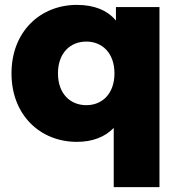

<svg xmlns="http://www.w3.org/2000/svg" viewBox="-20 -571 735 785"><path d="M333 -141C267 -141 217 -188 217 -271C217 -354 267 -401 333 -401C398 -401 448 -354 448 -271C448 -188 398 -141 333 -141ZM632 -542H454V-487C418 -530 364 -551 294 -551C146 -551 27 -443 27 -271C27 -99 146 9 294 9C357 9 408 -10 445 -48V194H632Z"/></svg>

Font: Montserrat-Alt1 ExtBd
Style: Regular
Weight: 800
Designer: Differentunic
Foundry: Differentunic
Version: Version 7.222